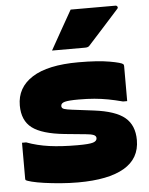

<svg xmlns="http://www.w3.org/2000/svg" viewBox="-57 -863 713 921"><g transform="rotate(-5 300.0 -402.5)"><path d="M295 -166Q351 -166 369.5 -172Q388 -178 388 -192Q388 -203 375.5 -208Q363 -213 339 -215L237 -225Q129 -236 82 -271.5Q35 -307 35 -380Q35 -466 110 -514Q185 -562 333 -562Q426 -562 482.5 -552Q539 -542 547 -534Q550 -531 550 -524V-356H530Q492 -366 460 -372Q428 -378 394.5 -381Q361 -384 318 -384Q271 -384 252 -379Q233 -374 233 -360Q233 -349 245.5 -345Q258 -341 283 -338L387 -325Q491 -312 535.5 -274.5Q580 -237 580 -166Q580 -77 504 -32.5Q428 12 282 12Q240 12 197.5 8.5Q155 5 119.5 0Q84 -5 60.5 -11Q37 -17 32 -21Q30 -23 30 -28V-201H50Q101 -182 159 -174Q217 -166 295 -166ZM318 -817H534Q540 -817 543 -811.5Q546 -806 541 -801Q503 -758 469.5 -721.5Q436 -685 392 -636Q386 -629 371 -629H212Q238 -676 264.5 -722.5Q291 -769 318 -817Z"/></g></svg>

Font: Recursive Mn Lnr St XBk
Style: Regular
Weight: 1000
Monospace: yes
Version: Version 1.079;hotconv 1.0.112;makeotfexe 2.5.65598; ttfautoh